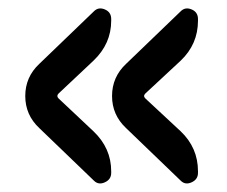

<svg xmlns="http://www.w3.org/2000/svg" viewBox="-20 -518 540 456"><path d="M409.2 -88.9 279.3 -213.9Q246.1 -245.1 246.1 -290Q246.1 -335 279.3 -366.2L409.2 -491.2Q419.9 -502 435.1 -495.6Q450.2 -489.3 450.2 -472.7V-468.8Q450.2 -413.1 409.2 -374L325.2 -295.9Q319.3 -290 325.2 -284.2L409.2 -206.1Q450.2 -167 450.2 -111.3V-107.4Q450.2 -91.8 435.1 -85Q419.9 -78.1 409.2 -88.9ZM203.1 -88.9 73.2 -213.9Q40 -245.1 40 -290Q40 -335 73.2 -366.2L203.1 -491.2Q213.9 -502 229 -495.6Q244.1 -489.3 244.1 -472.7V-468.8Q244.1 -414.1 202.1 -374L119.1 -295.9Q113.3 -290 119.1 -284.2L202.1 -206.1Q244.1 -166 244.1 -111.3V-107.4Q244.1 -91.8 229 -85Q213.9 -78.1 203.1 -88.9Z"/></svg>

Font: Rounded Mgen+ 1mn medium
Style: Regular
Weight: 500
Designer: [Source Han Sans]
Ryoko NISHIZUKA  (kana & ideographs); Paul D. Hunt (Latin, Greek & Cyrillic); Wenlong ZHANG  (bopomofo
Version: Version 1.059.20150602